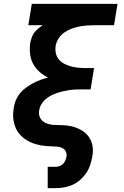

<svg xmlns="http://www.w3.org/2000/svg" viewBox="-20 -755 640 990"><path d="M226 215V105H268Q278 105 288 101Q298 97 305.5 89.5Q313 82 317 72Q321 62 323 52Q325 38 319 26Q313 14 301 8Q289 2 274.5 1Q260 0 246 -0.5Q232 -1 218 -2Q204 -3 190.5 -5.5Q177 -8 163.5 -12Q150 -16 138 -21.5Q126 -27 115 -34Q104 -41 94 -50Q84 -59 76 -69.5Q68 -80 62.5 -92Q57 -104 53.5 -117Q50 -130 48.5 -143.5Q47 -157 48 -171.5Q49 -186 51 -200Q54 -220 62 -239Q70 -258 83.5 -274.5Q97 -291 114.5 -303.5Q132 -316 150.5 -326Q169 -336 188.5 -343Q208 -350 228 -355Q203 -367 183 -385Q163 -403 150.5 -426.5Q138 -450 135 -478Q132 -506 136 -535Q139 -548 143.5 -561.5Q148 -575 156.5 -586.5Q165 -598 176.5 -607.5Q188 -617 200 -625H126L144 -735H586L568 -625H467Q447 -625 427 -623.5Q407 -622 387.5 -618Q368 -614 348 -606.5Q328 -599 311 -587Q294 -575 282 -556.5Q270 -538 267 -519Q264 -499 268 -480.5Q272 -462 283.5 -448.5Q295 -435 311 -426.5Q327 -418 345 -413Q363 -408 382.5 -406Q402 -404 421 -404H465L447 -294H403Q387 -294 371 -293.5Q355 -293 338.5 -290.5Q322 -288 306 -284.5Q290 -281 274 -275.5Q258 -270 242.5 -262Q227 -254 214 -242.5Q201 -231 192.5 -216Q184 -201 182 -185Q179 -169 184 -154.5Q189 -140 200.5 -130.5Q212 -121 226.5 -116.5Q241 -112 256.5 -111Q272 -110 288 -110Q304 -110 319.5 -108.5Q335 -107 350 -103.5Q365 -100 379 -94Q393 -88 405.5 -80Q418 -72 428 -61.5Q438 -51 445 -38Q452 -25 455.5 -10Q459 5 459 20.5Q459 36 456 52Q452 74 445 95.5Q438 117 425 136.5Q412 156 394 172Q376 188 355 197.5Q334 207 312 211Q290 215 268 215Z"/></svg>

Font: Iosevka SS04 XBd Ex
Style: Italic
Weight: 800
Width: 7
Italic angle: -9°
Monospace: yes
Designer: Belleve Invis
Foundry: Belleve Invis
Version: Version 19.0.0; ttfautohint (v1.8.4)